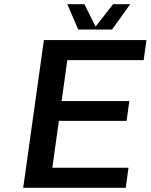

<svg xmlns="http://www.w3.org/2000/svg" viewBox="-20 -890 714 910"><path d="M661 -605H660H299L272 -411H593L580 -317H259L228 -95H589L576 0H90L188 -700H674ZM597 -870 511 -750H351L299 -870H380L433 -764L516 -870Z"/></svg>

Font: Fivo Sans Modern Med
Style: Italic
Weight: 450
Designer: Alexander Slobzheninov
Foundry: Alexander Slobzheninov
Version: 1.0